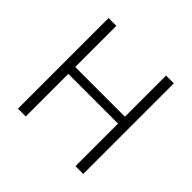

<svg xmlns="http://www.w3.org/2000/svg" viewBox="-172 -872 1046 1046"><g transform="rotate(45 350.5 -349.0)"><path d="M542 0V-328H159V0H99V-698H159V-381H542V-698H602V0Z"/></g></svg>

Font: IBM Plex Sans Light
Style: Regular
Weight: 300
Designer: Mike Abbink, Paul van der Laan, Pieter van Rosmalen
Foundry: Bold Monday
Version: Version 3.0